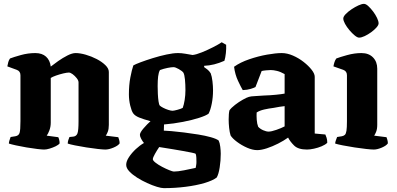

<svg xmlns="http://www.w3.org/2000/svg" viewBox="-20 -775 2056 995"><path d="M209 0Q198 0 172.5 -3Q147 -6 117.5 -11Q88 -16 63 -21.5Q38 -27 26 -31Q26 -38 29 -47.5Q32 -57 35 -65L60 -69Q77 -72 81.5 -86.5Q86 -101 86 -147V-385Q86 -406 67 -413L18 -431Q20 -443 23 -453.5Q26 -464 32 -472Q50 -479 87.5 -489.5Q125 -500 163 -500Q198 -500 218.5 -481.5Q239 -463 243 -430Q258 -442 281.5 -458.5Q305 -475 329.5 -487.5Q354 -500 372 -500Q395 -500 424.5 -491.5Q454 -483 481 -469Q508 -455 526 -437.5Q544 -420 544 -402V-128Q544 -106 538.5 -92Q533 -78 528 -72L593 -64Q595 -59 597.5 -50Q600 -41 600 -32Q592 -20 568 -10Q544 0 526 0Q514 0 487 -3Q460 -6 428 -11Q396 -16 369 -21.5Q342 -27 331 -31Q331 -39 334 -49Q337 -59 340 -65L360 -67Q376 -69 381.5 -84Q387 -99 387 -147V-348Q387 -358 377.5 -370Q368 -382 356.5 -390.5Q345 -399 337 -399Q327 -399 308 -394.5Q289 -390 270.5 -383.5Q252 -377 243 -371V-139Q243 -118 236 -99.5Q229 -81 222 -72L282 -64Q284 -61 286.5 -51.5Q289 -42 289 -32Q283 -24 268.5 -17Q254 -10 237.5 -5Q221 0 209 0Z M829 200Q816 200 793 193Q770 186 742.5 173.5Q715 161 690.5 145.5Q666 130 650 113Q634 96 634 79Q634 61 648.5 39Q663 17 684 -2.5Q705 -22 726 -34Q719 -42 712 -55Q705 -68 705 -76Q705 -88 724 -110Q743 -132 760 -147Q723 -157 701 -166Q679 -175 670 -188Q662 -199 655 -227.5Q648 -256 648 -286Q648 -334 655.5 -373.5Q663 -413 671 -436Q681 -442 709 -452.5Q737 -463 772.5 -474Q808 -485 843 -492.5Q878 -500 903 -500Q920 -500 940.5 -496.5Q961 -493 978 -490Q997 -492 1026.5 -504Q1056 -516 1084.5 -530.5Q1113 -545 1129 -556L1152 -543Q1153 -523 1150.5 -499.5Q1148 -476 1143 -460Q1116 -448 1090 -441.5Q1064 -435 1038 -434V-427Q1044 -423 1054 -415.5Q1064 -408 1072 -395Q1078 -379 1081 -354Q1084 -329 1084 -307Q1084 -271 1077.5 -238Q1071 -205 1061 -186Q1048 -176 1012.5 -164.5Q977 -153 928.5 -143.5Q880 -134 830 -130L829 -98Q840 -98 868.5 -95.5Q897 -93 933.5 -88.5Q970 -84 1007 -78Q1044 -72 1072.5 -64Q1101 -56 1113 -47Q1119 -35 1121.5 -14.5Q1124 6 1124 22Q1124 57 1118.5 92.5Q1113 128 1103 145Q1082 161 1039.5 173.5Q997 186 942 193Q887 200 829 200ZM874 -201Q881 -201 899.5 -206Q918 -211 927 -216Q933 -232 937 -257Q941 -282 941 -308Q941 -337 938.5 -363Q936 -389 930 -399Q924 -407 906.5 -417Q889 -427 879 -427Q868 -427 848 -423Q828 -419 809 -412Q802 -400 799.5 -379Q797 -358 797 -329Q797 -310 798 -288.5Q799 -267 801.5 -250Q804 -233 808 -228Q813 -223 825.5 -216.5Q838 -210 852 -205.5Q866 -201 874 -201ZM881 114Q901 114 934 107.5Q967 101 994 95Q995 89 996.5 81.5Q998 74 998 64Q998 54 997.5 42Q997 30 994 22Q992 20 973.5 16Q955 12 929 7.5Q903 3 876.5 -1.5Q850 -6 830 -9Q810 -12 805 -13Q794 3 783 22.5Q772 42 772 50Q772 57 786 68Q800 79 820 89.5Q840 100 857.5 107Q875 114 881 114Z M1313 3Q1289 3 1260.5 -9.5Q1232 -22 1208 -40Q1184 -58 1175 -73Q1170 -89 1167.5 -112Q1165 -135 1165 -156Q1165 -187 1169 -203Q1178 -216 1198 -231.5Q1218 -247 1238.5 -258.5Q1259 -270 1270 -273Q1279 -276 1302 -277Q1325 -278 1348 -280Q1381 -281 1410.5 -284Q1440 -287 1455 -290V-391Q1434 -403 1415.5 -407.5Q1397 -412 1383 -412Q1374 -412 1359 -410.5Q1344 -409 1336 -407L1304 -324Q1297 -320 1279.5 -314.5Q1262 -309 1238 -308Q1229 -323 1213.5 -356Q1198 -389 1193 -429Q1225 -452 1272 -468Q1319 -484 1364.5 -492Q1410 -500 1440 -500Q1468 -500 1498 -487Q1528 -474 1553.5 -454Q1579 -434 1595 -413.5Q1611 -393 1611 -377V-83L1666 -78Q1669 -72 1672.5 -61Q1676 -50 1676 -35Q1666 -25 1647 -17Q1628 -9 1607 -4.5Q1586 0 1571 0Q1525 0 1504 -21Q1483 -42 1473 -62Q1451 -46 1421.5 -31Q1392 -16 1363 -6.5Q1334 3 1313 3ZM1372 -93Q1386 -93 1412 -102Q1438 -111 1455 -120V-225Q1442 -224 1428.5 -221.5Q1415 -219 1398 -216Q1373 -213 1349 -207.5Q1325 -202 1310 -192Q1309 -175 1310.5 -154Q1312 -133 1318 -118Q1328 -107 1344 -100Q1360 -93 1372 -93Z M1917 0Q1905 0 1877.5 -3Q1850 -6 1817.5 -11Q1785 -16 1757 -21.5Q1729 -27 1717 -31Q1717 -38 1720.5 -47.5Q1724 -57 1727 -65L1752 -69Q1762 -71 1767.5 -76.5Q1773 -82 1775.5 -97.5Q1778 -113 1778 -147V-385Q1778 -406 1759 -413L1708 -431Q1710 -443 1713.5 -453.5Q1717 -464 1723 -472Q1741 -479 1779 -489.5Q1817 -500 1853 -500Q1891 -500 1913 -477.5Q1935 -455 1935 -419V-128Q1935 -106 1929 -91.5Q1923 -77 1919 -72L1983 -64Q1985 -59 1987.5 -50Q1990 -41 1990 -32Q1982 -20 1958.5 -10Q1935 0 1917 0ZM1841 -580Q1832 -580 1818.5 -591Q1805 -602 1791 -618.5Q1777 -635 1768 -651.5Q1759 -668 1759 -679Q1759 -689 1771.5 -702Q1784 -715 1802 -727Q1820 -739 1837.5 -747Q1855 -755 1866 -755Q1876 -755 1888.5 -743.5Q1901 -732 1913.5 -715.5Q1926 -699 1934 -682Q1942 -665 1942 -654Q1942 -645 1931 -632.5Q1920 -620 1903.5 -608Q1887 -596 1870 -588Q1853 -580 1841 -580Z"/></svg>

Font: Texturina ExtraBold
Style: Regular
Weight: 800
Designer: Guillermo Torres Carreño
Foundry: Omnibus-Type
Version: Version 1.002; ttfautohint (v1.8.3)